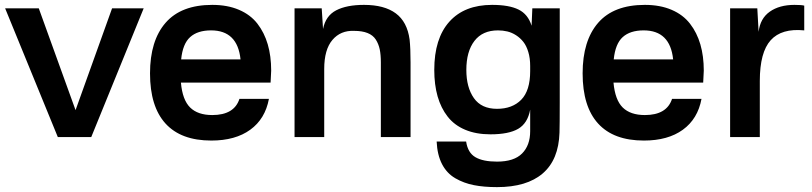

<svg xmlns="http://www.w3.org/2000/svg" viewBox="-20 -559 3313 783"><path d="M565.9 -524.9 352.1 0H215.8L1 -524.9H138.2L288.1 -109.9L437 -524.9Z M845.7 -539.1Q907.7 -539.1 954.6 -519Q1001.5 -499 1029.8 -462.4Q1058.1 -425.8 1072 -377.9Q1085.9 -330.1 1085.9 -271Q1085.9 -262.7 1083.5 -222.2H717.8Q724.1 -151.4 755.4 -120.6Q786.6 -89.8 845.7 -89.8Q935.1 -89.8 956.5 -155.8H1076.7Q1061.5 -74.2 1000.7 -30Q939.9 14.2 841.8 14.2Q718.3 14.2 655 -55.2Q591.8 -124.5 591.8 -259.8Q591.8 -393.1 655.3 -466.1Q718.8 -539.1 845.7 -539.1ZM718.8 -316.9H960.9Q948.7 -435.1 840.8 -435.1Q785.6 -435.1 755.4 -407.7Q725.1 -380.4 718.8 -316.9Z M1464.4 -539.1Q1547.4 -539.1 1594 -504.6Q1640.6 -470.2 1650.4 -397.9Q1654.3 -362.3 1654.3 -304.2V0H1533.2V-304.2Q1533.2 -335.4 1528.6 -357.7Q1523.9 -379.9 1512.5 -397.7Q1501 -415.5 1479 -424.3Q1457 -433.1 1424.3 -433.1Q1369.1 -435.5 1335.7 -396.2Q1302.2 -356.9 1302.2 -277.8V0H1181.2V-524.9H1292L1297.4 -440.9Q1308.1 -494.6 1350.8 -516.8Q1393.6 -539.1 1464.4 -539.1Z M2262.7 -143.1Q2262.7 -48.8 2261.7 -18.1Q2258.3 92.3 2193.4 148.2Q2128.4 204.1 2006.8 204.1Q1953.1 204.1 1912.4 196Q1871.6 188 1836.9 168Q1802.2 147.9 1782.7 110.4Q1763.2 72.8 1760.7 18.1H1880.9Q1887.7 64 1918.7 82Q1949.7 100.1 2006.8 100.1Q2076.2 100.1 2109.1 66.9Q2142.1 33.7 2142.1 -23.9V-111.8Q2131.8 -56.2 2093.3 -33.7Q2054.7 -11.2 1980 -11.2Q1921.4 -11.2 1877.2 -29.8Q1833 -48.3 1805.7 -83.3Q1778.3 -118.2 1764.6 -166Q1751 -213.9 1751 -273.9Q1751 -401.9 1812.5 -470.5Q1874 -539.1 1986.8 -539.1Q2056.2 -539.1 2094.7 -520Q2133.3 -501 2147.9 -454.1L2150.9 -524.9H2262.7ZM1881.8 -273.9Q1881.8 -202.6 1912.6 -158.9Q1943.4 -115.2 2006.8 -115.2Q2069.3 -115.2 2105.7 -152.3Q2142.1 -189.5 2142.1 -269V-290Q2142.1 -321.8 2134.5 -346.9Q2127 -372.1 2114.3 -388.2Q2101.6 -404.3 2084.5 -415.3Q2067.4 -426.3 2049.1 -430.7Q2030.8 -435.1 2010.7 -435.1Q1947.8 -435.1 1914.8 -392.1Q1881.8 -349.1 1881.8 -273.9Z M2609.9 -539.1Q2671.9 -539.1 2718.8 -519Q2765.6 -499 2793.9 -462.4Q2822.3 -425.8 2836.2 -377.9Q2850.1 -330.1 2850.1 -271Q2850.1 -262.7 2847.7 -222.2H2481.9Q2488.3 -151.4 2519.5 -120.6Q2550.8 -89.8 2609.9 -89.8Q2699.2 -89.8 2720.7 -155.8H2840.8Q2825.7 -74.2 2764.9 -30Q2704.1 14.2 2606 14.2Q2482.4 14.2 2419.2 -55.2Q2356 -124.5 2356 -259.8Q2356 -393.1 2419.4 -466.1Q2482.9 -539.1 2609.9 -539.1ZM2482.9 -316.9H2725.1Q2712.9 -435.1 2605 -435.1Q2549.8 -435.1 2519.5 -407.7Q2489.3 -380.4 2482.9 -316.9Z M3219.7 -539.1Q3248.5 -539.1 3259.8 -536.1V-435.1Q3167.5 -444.3 3123 -395Q3078.6 -345.7 3078.6 -229V0H2957.5V-524.9H3068.4L3073.7 -429.2Q3080.1 -483.9 3119.4 -511.5Q3158.7 -539.1 3219.7 -539.1Z"/></svg>

Font: Nacelle SemiBold
Style: Regular
Weight: 600
Designer: Sora Sagano
Foundry: Sora Sagano
Version: Version 1.000;FEAKit 1.0